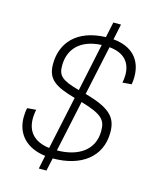

<svg xmlns="http://www.w3.org/2000/svg" viewBox="-129 -888 866 1066"><g transform="rotate(15 303.5 -355.0)"><path d="M198 90H242L258 16C420 16 530 -64 530 -206C530 -289 493 -336 342 -377L403 -662C492 -654 528 -604 528 -536C528 -519 526 -504 523 -491L575 -495C578 -508 579 -524 579 -540C579 -638 520 -701 413 -710L432 -800H388L369 -711C204 -706 124 -613 124 -491C124 -404 171 -373 289 -340L224 -35C134 -46 94 -97 94 -169C94 -189 97 -211 100 -221L49 -217C45 -204 43 -182 43 -163C43 -67 105 0 214 13ZM175 -495C175 -588 233 -657 358 -663L300 -388C197 -416 175 -438 175 -495ZM479 -201C479 -92 394 -34 269 -33L332 -328C459 -291 479 -262 479 -201Z"/></g></svg>

Font: Geist ExtraLight
Style: Italic
Weight: 200
Italic angle: -12°
Designer: Basement.studio, Andrés Briganti, Mateo Zaragoza
Foundry: Basement.studio, Vercel, Andrés Briganti, Guido Ferreyra, Mateo Zaragoza
Version: Version 1.500